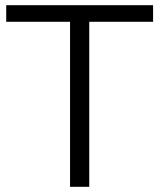

<svg xmlns="http://www.w3.org/2000/svg" viewBox="-20 -720 614 740"><path d="M250 -636H4V-700H570V-636H324V0H250Z"/></svg>

Font: Idrija
Style: Regular
Weight: 400
Designer: Julieta Ulanovsky
Foundry: Julieta Ulanovsky
Version: Version 7.200